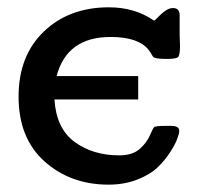

<svg xmlns="http://www.w3.org/2000/svg" viewBox="-20 -500 545 525"><path d="M30.8 -235.8Q30.8 -347.7 99.9 -413.8Q168.9 -480 277.8 -480Q348.6 -480 400.9 -443.8H401.9Q404.8 -445.8 409.4 -450.4Q414.1 -455.1 416 -457Q418 -459 421.9 -462.4Q425.8 -465.8 428 -467.5Q430.2 -469.2 433.1 -471.2Q436 -473.1 438 -474.1Q439.9 -475.1 442.4 -476.1Q444.8 -477.1 447.5 -477.5Q450.2 -478 453.1 -478Q471.2 -478 471.2 -458V-404.8Q471.2 -399.9 471.7 -389.9Q472.2 -379.9 472.2 -375Q472.2 -349.1 467 -344Q461.9 -338.9 436 -338.9Q418.9 -338.9 410.4 -340.3Q401.9 -341.8 399.9 -343.5Q397.9 -345.2 394 -352.1Q390.1 -358.9 386.2 -363.8Q358.4 -398.9 282.2 -398.9Q163.1 -398.9 134.8 -292H357.9V-228H128.9Q133.8 -148.9 183.8 -112.1Q233.9 -75.2 306.2 -75.2Q341.3 -75.2 361.1 -92Q380.9 -108.9 389.9 -129.9Q398.9 -150.9 401.9 -152.8Q406.7 -155.8 435.1 -155.8H448.2Q470.2 -155.8 470.2 -142.1Q470.2 -136.2 465.1 -121.6Q460 -106.9 446 -85Q432.1 -63 411.6 -43Q391.1 -22.9 355.5 -9Q319.8 4.9 276.9 4.9Q172.9 4.9 101.8 -58.6Q30.8 -122.1 30.8 -235.8Z"/></svg>

Font: CMU Concrete
Style: Bold
Weight: 700
Version: Version 0.7.0